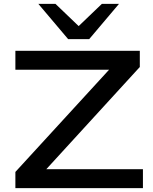

<svg xmlns="http://www.w3.org/2000/svg" viewBox="-20 -966 786 986"><path d="M59 0V-83L576 -647L581 -608H59V-705H698V-622L182 -58L177 -97H714V0ZM330 -765 177 -946H265L384 -832L503 -946H591L438 -765Z"/></svg>

Font: Nunito Sans 10pt Expanded SemiBold
Style: Regular
Weight: 600
Width: 7
Designer: Vernon Adams
Foundry: Vernon Adams
Version: Version 3.101;gftools[0.9.27]